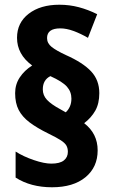

<svg xmlns="http://www.w3.org/2000/svg" viewBox="-20 -783 483 812"><path d="M44 -389Q44 -426 63.5 -455.5Q83 -485 116 -506Q52 -553 52 -623Q52 -687 101.5 -725Q151 -763 231 -763Q274 -763 313.5 -752.5Q353 -742 391 -723L352 -623Q321 -641 291 -652Q261 -663 235 -663Q179 -663 179 -622Q179 -600 198.5 -584.5Q218 -569 259 -550Q331 -518 365.5 -481Q400 -444 400 -389Q400 -345 383 -315Q366 -285 336 -262Q393 -218 393 -147Q393 -76 341.5 -33.5Q290 9 200 9Q110 9 46 -32V-142Q79 -121 123 -106Q167 -91 197 -91Q233 -91 250 -104.5Q267 -118 267 -141Q267 -156 261 -167Q255 -178 237.5 -189.5Q220 -201 185 -218Q136 -242 105 -265.5Q74 -289 59 -318Q44 -347 44 -389ZM161 -405Q161 -380 178.5 -361Q196 -342 235 -321L258 -308Q269 -318 275.5 -332.5Q282 -347 282 -366Q282 -395 263 -416.5Q244 -438 193 -461Q161 -445 161 -405Z"/></svg>

Font: Noto Sans Ethiopic Condensed ExtraBold
Style: Regular
Weight: 800
Width: 3
Designer: Monotype Design Team
Foundry: Monotype Imaging Inc.
Version: Version 2.102; ttfautohint (v1.8.4.7-5d5b)